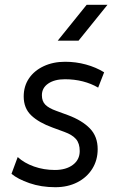

<svg xmlns="http://www.w3.org/2000/svg" viewBox="-20 -770 492 802"><path d="M211 12Q152 12 103 -5Q54 -22 28 -44L54 -114Q81 -89 122 -74.5Q163 -60 209 -60Q256 -60 284.5 -81.5Q313 -103 313 -139Q313 -171 297.5 -189Q282 -207 249 -219L200 -237Q142 -258 110.5 -288Q79 -318 79 -367Q79 -410 101 -442.5Q123 -475 162.5 -493.5Q202 -512 252 -512Q297 -512 339 -500.5Q381 -489 415 -468L390 -404Q361 -421 326 -430Q291 -439 251 -439Q208 -439 181.5 -421Q155 -403 155 -372Q155 -347 169.5 -332.5Q184 -318 215 -307L264 -289Q323 -267 355.5 -233.5Q388 -200 388 -147Q388 -101 365.5 -65Q343 -29 303 -8.5Q263 12 211 12ZM221 -600 342 -750H429L308 -600Z"/></svg>

Font: Finlandica
Style: Italic
Weight: 400
Italic angle: -8°
Designer: Niklas Ekholm, Juho Hiilivirta, Jaakko Suomalainen
Foundry: Helsinki Type Studio
Version: Version 1.064